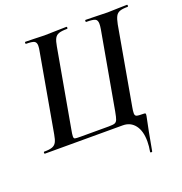

<svg xmlns="http://www.w3.org/2000/svg" viewBox="-144 -751 1019 1073"><g transform="rotate(-20 365.5 -214.5)"><path d="M574 131Q574 69 547.5 34.5Q521 0 475 0H13Q9 0 9 -6Q9 -12 13 -12Q44 -12 60.5 -18Q77 -24 85 -39Q93 -54 98 -84L180 -547Q184 -566 184 -580Q184 -600 171.5 -606.5Q159 -613 124 -613Q120 -613 120 -619Q120 -625 124 -625L173 -624Q213 -622 236 -622Q268 -622 318 -624L367 -625Q371 -625 371 -619Q371 -613 367 -613Q334 -613 317.5 -607Q301 -601 293 -585.5Q285 -570 280 -540L198 -80Q192 -49 192 -37Q192 -25 199 -23Q206 -21 232 -21H400Q426 -21 436 -25Q446 -29 451 -41.5Q456 -54 462 -87L544 -547Q547 -565 547 -578Q547 -600 534 -606.5Q521 -613 482 -613Q478 -613 478 -619Q478 -625 482 -625L535 -624Q581 -622 612 -622Q638 -622 680 -624L727 -625Q731 -625 731 -619Q731 -613 727 -613Q696 -613 680 -607Q664 -601 656 -585.5Q648 -570 642 -540L560 -77Q556 -56 556 -42Q556 -28 565.5 -24.5Q575 -21 607 -21Q614 -21 616.5 -19.5Q619 -18 619 -14Q619 -8 618 -4Q602 70 580 193Q579 197 573 196Q567 195 568 192Q574 159 574 131Z"/></g></svg>

Font: Cormorant Garamond
Style: Bold Italic
Weight: 700
Italic angle: -10°
Designer: Christian Thalmann (Catharsis Fonts)
Foundry: Catharsis Fonts
Version: Version 4.000